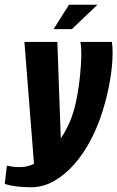

<svg xmlns="http://www.w3.org/2000/svg" viewBox="-69 -672 495 810"><path d="M61 118Q28 118 0.5 114.5Q-27 111 -49 104L-40 27Q-30 29 -16.5 31Q-3 33 16 33Q57 33 97 6Q137 -21 170.5 -64.5Q204 -108 225 -157Q242 -196 252.5 -247Q263 -298 268.5 -351Q274 -404 274 -448Q274 -463 273 -474.5Q272 -486 270 -495H403Q406 -478 406 -449Q406 -396 395 -332Q384 -268 364 -203.5Q344 -139 314 -82Q285 -26 246 19Q207 64 160.5 91Q114 118 61 118ZM77 52 34 -495H173L190 -15ZM157 -549 222 -652H342L234 -549Z"/></svg>

Font: Alumni Sans Thin ExtraBold
Style: Italic
Weight: 800
Italic angle: -8°
Version: Version 1.016